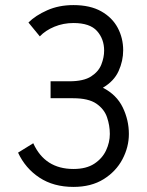

<svg xmlns="http://www.w3.org/2000/svg" viewBox="-20 -732 580 758"><path d="M111.3 -166.5Q157.2 -64.9 270 -64.9Q320.8 -64.9 352.3 -85.7Q383.8 -106.4 398.7 -138.2Q413.6 -169.9 413.6 -203.1Q413.6 -236.3 402.6 -268.8Q391.6 -301.3 360.4 -322.8Q329.1 -344.2 268.6 -344.2H179.7V-411.1H253.9Q310.1 -411.1 339.6 -430.2Q369.1 -449.2 380.1 -477.3Q391.1 -505.4 391.1 -532.2Q391.1 -578.1 363 -609.6Q335 -641.1 270 -641.1Q230 -641.1 194.6 -626.5Q159.2 -611.8 137.2 -588.4L92.3 -643.1Q120.1 -670.9 166.3 -691.4Q212.4 -711.9 270 -711.9Q335.9 -711.9 379.6 -687.3Q423.3 -662.6 444.8 -622.1Q466.3 -581.5 466.3 -533.7Q466.3 -491.2 448.2 -451.4Q430.2 -411.6 386.2 -385.7Q440.4 -357.9 464.6 -307.9Q488.8 -257.8 488.8 -203.1Q488.8 -151.4 463.4 -103.3Q438 -55.2 389.2 -24.7Q340.3 5.9 270 5.9Q191.4 5.9 135.7 -30.8Q80.1 -67.4 51.3 -129.4Z"/></svg>

Font: Kay Pho Du Medium
Style: Regular
Weight: 500
Designer: Victor Gaultney, Khu Oo Reh
Foundry: SIL International
Version: Version 3.000